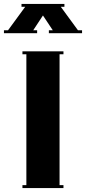

<svg xmlns="http://www.w3.org/2000/svg" viewBox="-50 -963 440 983"><path d="M140.1 -808.1V-793H-29.8V-808.1H-8.8L79.1 -928.2H60.1V-942.9H279.8V-928.2H261.2L349.1 -808.1H370.1V-793H200.2V-808.1H220.2L169.9 -883.8L120.1 -808.1ZM64.9 0V-15.1H85V-685.1H64.9V-700.2H274.9V-685.1H254.9V-15.1H274.9V0Z"/></svg>

Font: Copperplate CC
Style: Bold
Weight: 700
Designer: indestructible type*
Foundry: Cowboy Collective
Version: Version 1.000